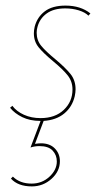

<svg xmlns="http://www.w3.org/2000/svg" viewBox="-20 -429 372 686"><path d="M114 -333Q111 -323 111 -312Q111 -285 127.5 -265Q144 -245 177 -218Q214 -187 232 -164.5Q250 -142 250 -110Q250 -99 247 -85Q238 -47 209.5 -23.5Q181 0 136 3L105 85Q119 83 126 83Q158 83 176 101.5Q194 120 194 147Q194 183 164 210Q134 237 94 237Q44 237 19 209L26 202Q51 227 93 227Q130 227 156.5 202.5Q183 178 183 148Q183 125 168 109Q153 93 121 93Q104 93 89 98L125 3H124Q87 3 59.5 -10.5Q32 -24 16 -44L24 -51Q39 -31 65.5 -19Q92 -7 125 -7Q177 -7 208 -36.5Q239 -66 239 -109Q239 -138 222 -159.5Q205 -181 170 -210Q135 -239 118 -260Q101 -281 101 -310Q101 -321 104 -334Q113 -368 140 -388.5Q167 -409 214 -409Q268 -409 303 -381L296 -373Q284 -385 261.5 -392Q239 -399 213 -399Q172 -399 147 -381Q122 -363 114 -333Z"/></svg>

Font: Ysabeau Infant Hairline
Style: Italic
Weight: 100
Italic angle: -12°
Designer: Christian Thalmann (Catharsis Fonts)
Version: Version 0.003